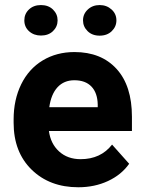

<svg xmlns="http://www.w3.org/2000/svg" viewBox="-20 -749 581 778"><path d="M297.4 9.8Q181.2 9.8 108.2 -61.5Q35.2 -132.8 35.2 -251.5V-265.1Q35.2 -344.7 65.9 -407.5Q96.7 -470.2 153.1 -504.2Q209.5 -538.1 281.7 -538.1Q390.1 -538.1 452.4 -469.7Q514.6 -401.4 514.6 -275.9V-218.3H178.2Q185.1 -166.5 219.5 -135.3Q253.9 -104 306.6 -104Q388.2 -104 434.1 -163.1L503.4 -85.4Q471.7 -40.5 417.5 -15.4Q363.3 9.8 297.4 9.8ZM281.2 -423.8Q239.3 -423.8 213.1 -395.5Q187 -367.2 179.7 -314.5H376V-325.7Q375 -372.6 350.6 -398.2Q326.2 -423.8 281.2 -423.8ZM78.6 -666.5Q78.6 -692.9 97.4 -710.7Q116.2 -728.5 146 -728.5Q176.3 -728.5 194.8 -710.2Q213.4 -691.9 213.4 -666.5Q213.4 -641.1 194.8 -623Q176.3 -605 146 -605Q117.2 -605 97.9 -622.3Q78.6 -639.6 78.6 -666.5ZM316.4 -666.5Q316.4 -692.4 335.7 -710.4Q355 -728.5 383.8 -728.5Q412.1 -728.5 431.9 -710.7Q451.7 -692.9 451.7 -666.5Q451.7 -641.1 432.9 -622.8Q414.1 -604.5 383.8 -604.5Q353.5 -604.5 335 -622.8Q316.4 -641.1 316.4 -666.5Z"/></svg>

Font: Robotiche
Style: Bold
Weight: 700
Designer: Google
Version: Version 2.001150; 2014